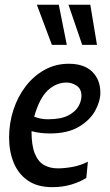

<svg xmlns="http://www.w3.org/2000/svg" viewBox="-20 -762 453 792"><path d="M336 -28Q310 -11.5 274.2 -0.8Q238.5 10 195.5 10Q134.5 10 95 -17.2Q55.5 -44.5 36.5 -91Q17.5 -137.5 17.5 -194.5Q17.5 -254.5 35.5 -309.2Q53.5 -364 86.5 -406.8Q119.5 -449.5 164.5 -474.2Q209.5 -499 263.5 -499Q327.5 -499 360.8 -465.8Q394 -432.5 394 -380Q394 -344.5 372.5 -305.2Q351 -266 305 -238.8Q259 -211.5 186 -211.5Q165.5 -211.5 145.5 -214Q125.5 -216.5 110 -221Q110 -161 124 -127.5Q138 -94 162.5 -80.8Q187 -67.5 218 -67.5Q246 -67.5 279.2 -73.5Q312.5 -79.5 342.5 -95ZM254.5 -421.5Q212 -421.5 177.2 -389.2Q142.5 -357 121 -280.5Q134.5 -275.5 147.8 -272.8Q161 -270 177.5 -270Q231 -270 261 -285.5Q291 -301 303.5 -323.2Q316 -345.5 316 -366Q316 -395 296.5 -408.2Q277 -421.5 254.5 -421.5ZM380 -577H319L262.5 -742.5H352.5ZM255.5 -577H194L132 -742.5H222.5Z"/></svg>

Font: Cabin Condensed
Style: Italic
Weight: 400
Width: 3
Italic angle: -10°
Designer: Pablo Impallari
Foundry: Pablo Impallari. http://www.impallari.com Igino Marini. http://www.ikern.com
Version: Version 3.001; ttfautohint (v1.8.3)